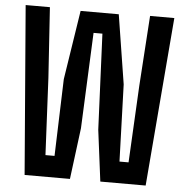

<svg xmlns="http://www.w3.org/2000/svg" viewBox="-55 -853 874 907"><g transform="rotate(5 382.0 -400.0)"><path d="M95 0 30 -800H145L167 -467L185 -102H228L240 -467L291 -795H472L524 -467L536 -102H579L598 -467L620 -800H735L669 0H454L423 -243L403 -697H361L341 -243L310 0Z"/></g></svg>

Font: Big Shoulders Text
Style: Bold
Weight: 700
Designer: Patric King
Foundry: XO Type Co
Version: Version 1.000; ttfautohint (v1.8.2)